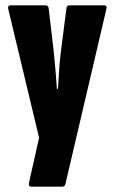

<svg xmlns="http://www.w3.org/2000/svg" viewBox="-20 -517 431 722"><path d="M98 185Q86 185 89 170L127 1L11 -483Q8 -497 20 -497H150Q162 -497 163 -486L182 -323Q185 -294 188.5 -254.5Q192 -215 194 -183H198Q200 -215 202.5 -254.5Q205 -294 209 -323L230 -487Q231 -497 242 -497H371Q377 -497 379.5 -494Q382 -491 380 -483L226 175Q224 185 213 185Z"/></svg>

Font: Sofia Sans Extra Condensed Black
Style: Regular
Weight: 900
Designer: Botio Nikoltchev, Ani Petrova
Foundry: lettersoup
Version: Version 4.101